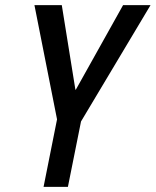

<svg xmlns="http://www.w3.org/2000/svg" viewBox="-20 -731 609 751"><path d="M274.9 -380.4 276.4 -379.9 461.4 -710.9H568.8L296.9 -255.9L245.6 0H150.4L203.1 -264.2L114.7 -710.9H221.7Z"/></svg>

Font: RobotoCondensed-Italic
Style: Italic
Weight: 400
Designer: Google
Version: Version 1.200311; 2013